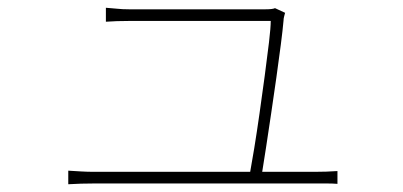

<svg xmlns="http://www.w3.org/2000/svg" viewBox="-20 -508 1040 495"><path d="M156 -68Q173 -67 189 -66Q205 -65 224 -65H625Q629 -86 635.5 -126Q642 -166 649 -215Q656 -264 662.5 -312.5Q669 -361 673.5 -399Q678 -437 678 -454Q655 -454 614 -454Q573 -454 525 -454Q477 -454 431.5 -454Q386 -454 354 -454Q322 -454 314 -454Q294 -454 281.5 -453.5Q269 -453 253 -452V-488Q269 -487 282 -485.5Q295 -484 313 -484Q321 -484 353 -484Q385 -484 429.5 -484Q474 -484 521 -484Q568 -484 606.5 -484Q645 -484 664 -484Q683 -484 689 -487L715 -475Q714 -471 712.5 -465.5Q711 -460 711 -455Q709 -432 704 -393Q699 -354 692.5 -308Q686 -262 679 -215Q672 -168 666 -128.5Q660 -89 656 -65H790Q804 -65 821 -65.5Q838 -66 850 -67V-34Q838 -35 822 -35Q806 -35 793 -35Q778 -35 734 -35Q690 -35 629.5 -35Q569 -35 503.5 -35Q438 -35 379 -35Q320 -35 278 -35Q236 -35 224 -35Q205 -35 189 -34.5Q173 -34 156 -33Z"/></svg>

Font: Source Han Sans SC ExtraLight
Style: Regular
Weight: 250
Designer: Ryoko NISHIZUKA 西塚涼子 (kana, bopomofo & ideographs); Paul D. Hunt (Latin, Greek & Cyrillic); Sandoll Communications 산돌커뮤니
Foundry: Adobe
Version: Version 2.004;hotconv 1.0.118;makeotfexe 2.5.65603